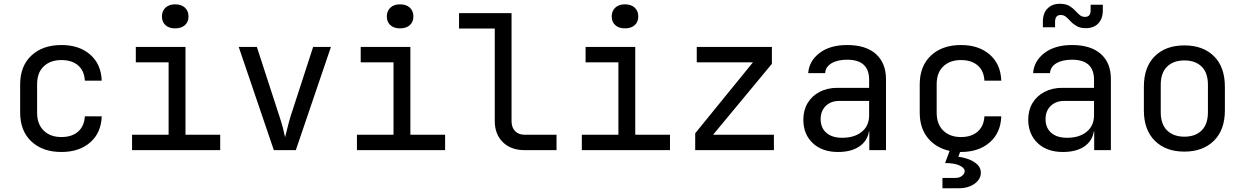

<svg xmlns="http://www.w3.org/2000/svg" viewBox="-20 -800 6630 1023"><path d="M307.1 9.8Q207.5 9.8 147.5 -46.1Q87.4 -102.1 87.4 -200.2V-350.1Q87.4 -448.2 147.5 -504.2Q207.5 -560.1 307.1 -560.1Q402.3 -560.1 460.7 -509Q519 -458 522 -370.1H432.1Q429.2 -423.3 396 -451.7Q362.8 -480 307.1 -480Q248.5 -480 213.1 -446.5Q177.7 -413.1 177.7 -351.1V-200.2Q177.7 -138.2 213.1 -104Q248.5 -69.8 307.1 -69.8Q363.3 -69.8 396.2 -98.9Q429.2 -127.9 432.1 -180.2H522Q519 -92.3 460.7 -41.3Q402.3 9.8 307.1 9.8Z M913.1 -648.9Q880.4 -648.9 861.8 -666Q842.8 -683.1 842.8 -711.9Q842.8 -741.7 861.8 -759.3Q880.9 -776.9 913.1 -776.9Q946.3 -776.9 965.3 -759.3Q984.4 -741.7 984.4 -711.9Q984.4 -683.1 965.3 -666Q946.3 -648.9 913.1 -648.9ZM683.6 0V-82H878.4V-467.8H703.6V-549.8H968.3V-82H1153.3V0Z M1439 0 1252 -549.8H1348.6L1468.8 -180.2Q1480 -147 1487.8 -116.5Q1495.6 -85.9 1499 -68.8Q1503.9 -85.9 1511 -116.5Q1518.1 -147 1528.3 -180.2L1648.4 -549.8H1743.2L1556.2 0Z M2111.3 -648.9Q2078.6 -648.9 2060.1 -666Q2041 -683.1 2041 -711.9Q2041 -741.7 2060.1 -759.3Q2079.1 -776.9 2111.3 -776.9Q2144.5 -776.9 2163.6 -759.3Q2182.6 -741.7 2182.6 -711.9Q2182.6 -683.1 2163.6 -666Q2144.5 -648.9 2111.3 -648.9ZM1881.8 0V-82H2076.7V-467.8H1901.9V-549.8H2166.5V-82H2351.6V0Z M2775.4 0Q2702.1 0 2659.2 -42.5Q2616.2 -85 2616.2 -154.8V-647.9H2425.8V-730H2705.6V-154.8Q2705.6 -120.6 2724.6 -101.3Q2743.7 -82 2775.4 -82H2945.3V0Z M3309.6 -648.9Q3276.9 -648.9 3258.3 -666Q3239.3 -683.1 3239.3 -711.9Q3239.3 -741.7 3258.3 -759.3Q3277.3 -776.9 3309.6 -776.9Q3342.8 -776.9 3361.8 -759.3Q3380.9 -741.7 3380.9 -711.9Q3380.9 -683.1 3361.8 -666Q3342.8 -648.9 3309.6 -648.9ZM3080.1 0V-82H3274.9V-467.8H3100.1V-549.8H3364.7V-82H3549.8V0Z M3684.1 0V-89.8L3991.7 -467.8H3692.4V-549.8H4092.8V-460L3779.3 -82H4103.5V0Z M4445.3 9.8Q4360.4 9.8 4310.3 -37.6Q4260.3 -85 4260.3 -162.1Q4260.3 -212.9 4283.2 -251Q4306.2 -289.1 4347.2 -310.5Q4388.2 -332 4441.4 -332H4610.8V-375Q4610.8 -481.9 4493.7 -481.9Q4442.4 -481.9 4410.4 -462.9Q4378.4 -443.8 4376.5 -410.2H4286.1Q4291 -475.1 4346.7 -517.6Q4402.3 -560.1 4493.7 -560.1Q4593.8 -560.1 4647.2 -512Q4700.7 -463.9 4700.7 -377.9V0H4611.8V-100.1H4609.9Q4602.1 -49.3 4558.8 -19.8Q4515.6 9.8 4445.3 9.8ZM4467.3 -65.9Q4532.7 -65.9 4571.8 -97.9Q4610.8 -129.9 4610.8 -185.1V-262.2H4451.2Q4407.2 -262.2 4379.9 -235.6Q4352.5 -209 4352.5 -165Q4352.5 -119.1 4382.8 -92.5Q4413.1 -65.9 4467.3 -65.9Z M5001.5 203.1V147.9H5071.3Q5092.8 147.9 5106.4 136.5Q5120.1 125 5120.1 111.8Q5120.1 94.7 5092.8 81.8Q5065.4 68.8 5015.6 68.8L5039.6 3.9Q4966.3 -12.2 4923.3 -65.2Q4880.4 -118.2 4880.4 -200.2V-350.1Q4880.4 -448.2 4940.4 -504.2Q5000.5 -560.1 5100.1 -560.1Q5195.3 -560.1 5253.7 -509Q5312 -458 5314.9 -370.1H5225.1Q5222.2 -423.3 5189 -451.7Q5155.8 -480 5100.1 -480Q5041.5 -480 5006.1 -446.5Q4970.7 -413.1 4970.7 -351.1V-200.2Q4970.7 -138.2 5006.1 -104Q5041.5 -69.8 5100.1 -69.8Q5156.2 -69.8 5189.2 -98.9Q5222.2 -127.9 5225.1 -180.2H5314.9Q5312 -92.3 5253.4 -41.3Q5194.8 9.8 5100.1 9.8Q5097.2 9.8 5095.2 9.8L5086.4 35.2Q5111.8 38.1 5139.9 48.1Q5168 58.1 5187 76.2Q5206.1 94.2 5206.1 120.1Q5206.1 154.3 5173.1 178.7Q5140.1 203.1 5086.4 203.1Z M5766.1 -649.9Q5736.3 -649.9 5717.3 -660.6Q5698.2 -671.4 5685.5 -685.1Q5672.4 -699.2 5660.6 -709.5Q5648.4 -720.2 5631.8 -720.2Q5602.1 -720.2 5601.6 -685.1V-654.8H5536.6V-685.1Q5536.6 -730 5561.5 -754.9Q5586.4 -779.8 5626.5 -779.8Q5656.2 -779.8 5675.8 -769.5Q5694.3 -758.8 5707 -745.1Q5720.2 -731 5731.9 -720.7Q5744.1 -710 5761.2 -710Q5791 -710 5791 -745.1V-774.9H5856V-745.1Q5856 -700.2 5831.5 -674.8Q5807.1 -649.9 5766.1 -649.9ZM5643.6 9.8Q5558.6 9.8 5508.8 -37.6Q5459 -85 5458.5 -162.1Q5458.5 -212.9 5481.4 -251Q5504.4 -289.1 5545.4 -310.5Q5586.4 -332 5639.6 -332H5809.1V-375Q5809.1 -481.9 5691.9 -481.9Q5640.6 -481.9 5608.4 -462.9Q5576.2 -443.8 5574.7 -410.2H5484.4Q5489.3 -475.1 5544.9 -517.6Q5600.6 -560.1 5691.9 -560.1Q5792 -560.1 5845.7 -512.2Q5899.4 -464.4 5898.9 -377.9V0H5810.1V-100.1H5808.1Q5800.3 -49.3 5757.3 -19.5Q5713.9 9.8 5643.6 9.8ZM5665.5 -65.9Q5731 -65.9 5770 -98.1Q5809.1 -130.4 5809.1 -185.1V-262.2H5649.4Q5605.5 -262.2 5578.1 -235.4Q5550.8 -209 5550.8 -165Q5550.8 -119.1 5581.1 -92.3Q5611.3 -65.9 5665.5 -65.9Z M6290.5 7.8Q6191.4 7.8 6133.1 -50Q6074.7 -107.9 6074.7 -211.9V-337.9Q6074.7 -442.9 6132.8 -500.5Q6190.9 -558.1 6290.5 -558.1Q6390.1 -558.1 6448.2 -500.5Q6506.3 -442.9 6506.3 -337.9V-211.9Q6506.3 -107.9 6447.8 -50Q6389.2 7.8 6290.5 7.8ZM6290.5 -71.8Q6349.1 -71.8 6382.6 -105Q6416 -138.2 6416 -202.1V-348.1Q6416 -412.1 6382.6 -445.1Q6349.1 -478 6290.5 -478Q6232.4 -478 6198.5 -445.1Q6164.6 -412.1 6164.6 -348.1V-202.1Q6164.6 -138.2 6198.5 -105Q6232.4 -71.8 6290.5 -71.8Z"/></svg>

Font: UDEV Gothic 35
Style: Regular
Weight: 400
Version: v2.1.0; ttfautohint (v1.8.4.7-5d5b-dirty) -l 6 -r 45 -G 200 